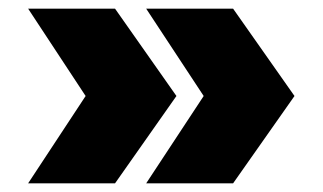

<svg xmlns="http://www.w3.org/2000/svg" viewBox="-20 -520 746 444"><path d="M388 -298H178L45 -500H246ZM246 -96H45L178 -298H388ZM661 -298H451L318 -500H519ZM519 -96H318L451 -298H661Z"/></svg>

Font: Figtree Black
Style: Regular
Weight: 900
Designer: Erik Kennedy
Foundry: Erik Kennedy
Version: Version 2.001;gftools[0.9.30]